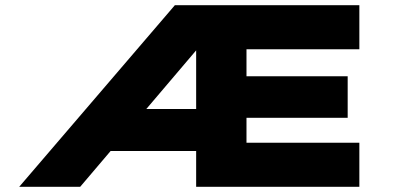

<svg xmlns="http://www.w3.org/2000/svg" viewBox="-20 -720 1525 740"><path d="M54 0 654 -700H1365V-530H930V-426H1320V-266H930V-170H1365V0H736V-138H391L519 -300H736V-572L765 -560L289 0Z"/></svg>

Font: Lexend Tera ExtraBold
Style: Regular
Weight: 800
Designer: Bonnie Shaver-Troup, Thomas Jockin
Foundry: Lexend
Version: Version 1.007